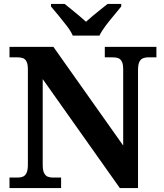

<svg xmlns="http://www.w3.org/2000/svg" viewBox="-20 -951 828 971"><path d="M28 0V-53H70Q84 -53 95.5 -57.5Q107 -62 114 -76Q121 -90 121 -118V-600Q121 -627 114 -640Q107 -653 95.5 -657Q84 -661 70 -661H28V-714H250L603 -215V-600Q603 -627 596 -640Q589 -653 577.5 -657Q566 -661 552 -661H510V-714H771V-661H729Q715 -661 703.5 -656.5Q692 -652 685 -638.5Q678 -625 678 -596V0H586L196 -551V-118Q196 -90 203 -76Q210 -62 221.5 -57.5Q233 -53 247 -53H289V0ZM348 -771Q338 -794 317.5 -820.5Q297 -847 275.5 -873Q254 -899 238 -918V-931H307Q321 -920 340.5 -904Q360 -888 380 -871.5Q400 -855 415 -841Q430 -855 450 -871.5Q470 -888 490 -904Q510 -920 524 -931H593V-918Q578 -899 556 -873Q534 -847 514 -820.5Q494 -794 483 -771Z"/></svg>

Font: Noto Serif Tamil
Style: Bold
Weight: 700
Designer: Indian Type Foundry, Tom Grace, and the Monotype Design Team
Foundry: Monotype Imaging Inc.
Version: Version 2.003